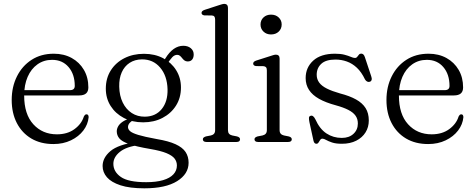

<svg xmlns="http://www.w3.org/2000/svg" viewBox="-20 -752 2514 1017"><path d="M448 -289Q448 -267.5 435.8 -257Q423.5 -246.5 399.5 -246.5H82V-274.5H350.5Q376 -274.5 376 -297Q376 -358.5 343.2 -396.8Q310.5 -435 256 -435Q212 -435 178.5 -411.2Q145 -387.5 126.5 -345Q108 -302.5 108 -246Q108 -147 156.5 -93.8Q205 -40.5 281.5 -40.5Q337 -40.5 374.5 -68Q412 -95.5 424 -134.5Q427.5 -141 430.8 -143.8Q434 -146.5 438.5 -146.5Q444 -146.5 446.8 -142.2Q449.5 -138 449.5 -131Q446 -93 421.5 -60.8Q397 -28.5 356 -8.8Q315 11 263 11Q195.5 11 146 -18.2Q96.5 -47.5 69.2 -100.2Q42 -153 42 -222.5Q42 -292 69.8 -347.5Q97.5 -403 147.5 -435.2Q197.5 -467.5 265 -467.5Q318.5 -467.5 359.8 -444.8Q401 -422 424.5 -381.8Q448 -341.5 448 -289Z M810 -15.5Q744.5 -27.5 712 -37.5Q679.5 -47.5 668.8 -57.5Q658 -67.5 658 -79Q658 -91 667 -101Q676 -111 696 -121.5L679.5 -127.5Q649 -120 631.2 -108.2Q613.5 -96.5 606 -83Q598.5 -69.5 598.5 -56.5Q598.5 -35.5 612 -19Q625.5 -2.5 663.5 11Q701.5 24.5 775 37Q831 46.5 861.8 59.2Q892.5 72 904.8 88Q917 104 917 124.5Q917 151.5 898.5 171.5Q880 191.5 843.8 202.2Q807.5 213 754.5 213Q659.5 213 620 185.2Q580.5 157.5 580.5 115.5Q580.5 80 615.5 52Q650.5 24 720.5 16L705.5 -0.5Q606 13.5 564.8 48.5Q523.5 83.5 523.5 127.5Q523.5 160.5 546.5 187Q569.5 213.5 618.2 229.5Q667 245.5 744.5 245.5Q857.5 245.5 918.2 207.5Q979 169.5 979 110Q979 77.5 963 53.2Q947 29 910 12Q873 -5 810 -15.5ZM839 -416 862 -407.5Q880.5 -436.5 892.5 -449Q904.5 -461.5 918.5 -461.5Q927.5 -461.5 933.5 -456.2Q939.5 -451 944.8 -444Q950 -437 957 -431.8Q964 -426.5 974.5 -426.5Q989.5 -426.5 997.8 -436.5Q1006 -446.5 1006 -463.5Q1006 -484 990.5 -496.8Q975 -509.5 951 -509.5Q924 -509.5 900.2 -492.8Q876.5 -476 856.5 -443.5ZM938.5 -288.5Q938.5 -339.5 913.2 -380Q888 -420.5 844 -443.8Q800 -467 742.5 -467Q684.5 -467 638.8 -443.8Q593 -420.5 566.8 -379Q540.5 -337.5 540.5 -282.5Q540.5 -231 566 -190.8Q591.5 -150.5 636 -127.2Q680.5 -104 738.5 -104Q795.5 -104 840.8 -127.5Q886 -151 912.2 -192.5Q938.5 -234 938.5 -288.5ZM731.5 -437.5Q791 -438 828.2 -394.2Q865.5 -350.5 867.5 -279Q869 -214 836.5 -174.2Q804 -134.5 747.5 -134Q708.5 -133.5 678 -153.2Q647.5 -173 630 -209Q612.5 -245 611.5 -293Q610.5 -336.5 624.8 -368.8Q639 -401 666.5 -419Q694 -437 731.5 -437.5Z M1187.5 -710.5V-63Q1187.5 -50.5 1193.2 -43.8Q1199 -37 1210 -34.5L1235 -29.5Q1243 -27.5 1247.2 -23.8Q1251.5 -20 1251.5 -14Q1251.5 -7.5 1247 -3.8Q1242.5 0 1233 0H1073Q1064 0 1059.2 -3.8Q1054.5 -7.5 1054.5 -14Q1054.5 -20 1058.8 -23.5Q1063 -27 1071 -29.5L1097 -34.5Q1108 -37 1113.8 -43.8Q1119.5 -50.5 1119.5 -63V-648Q1119.5 -659 1115.5 -664.2Q1111.5 -669.5 1102.5 -670L1062.5 -670.5Q1055 -671.5 1051.2 -675Q1047.5 -678.5 1047.5 -683.5Q1047.5 -689 1051.5 -693Q1055.5 -697 1064.5 -700L1135 -723Q1146 -726.5 1154.2 -729Q1162.5 -731.5 1168 -731.5Q1177.5 -731.5 1182.5 -726Q1187.5 -720.5 1187.5 -710.5Z M1461 -442V-63Q1461 -50.5 1467 -43.8Q1473 -37 1484 -34.5L1509 -29.5Q1517 -27.5 1521.2 -23.8Q1525.5 -20 1525.5 -14Q1525.5 -7.5 1520.8 -3.8Q1516 0 1506.5 0H1346.5Q1337.5 0 1332.8 -3.8Q1328 -7.5 1328 -14Q1328 -20 1332.2 -23.5Q1336.5 -27 1344.5 -29.5L1370.5 -34.5Q1381.5 -37 1387.5 -43.8Q1393.5 -50.5 1393.5 -63V-379.5Q1393.5 -390.5 1389.2 -395.5Q1385 -400.5 1376 -401.5L1336 -402Q1328.5 -403 1324.8 -406.5Q1321 -410 1321 -415Q1321 -420.5 1325 -424.5Q1329 -428.5 1338 -431.5L1408.5 -454Q1420 -458 1428 -460.2Q1436 -462.5 1441.5 -462.5Q1451 -462.5 1456 -457.2Q1461 -452 1461 -442ZM1415.5 -569.5Q1391.5 -569.5 1375.8 -584.5Q1360 -599.5 1360 -622Q1360 -645 1375.8 -659.8Q1391.5 -674.5 1415.5 -674.5Q1440.5 -674.5 1456.2 -659.5Q1472 -644.5 1472 -622.5Q1472 -599.5 1456.2 -584.5Q1440.5 -569.5 1415.5 -569.5Z M1790.5 -21.5Q1829 -21.5 1852.2 -43Q1875.5 -64.5 1875.5 -98Q1875.5 -122 1863.2 -139.2Q1851 -156.5 1825.2 -169.8Q1799.5 -183 1759.5 -194Q1705.5 -208.5 1670 -228.5Q1634.5 -248.5 1616.8 -275.8Q1599 -303 1599 -338.5Q1599 -394.5 1639.2 -431Q1679.5 -467.5 1754.5 -467.5Q1784.5 -467.5 1805 -462Q1825.5 -456.5 1838.5 -450.8Q1851.5 -445 1860 -445Q1867.5 -445 1872 -450.8Q1876.5 -456.5 1881 -462.2Q1885.5 -468 1893 -468Q1899.5 -468 1904.2 -464Q1909 -460 1912.5 -450L1946 -349Q1950.5 -337 1948.5 -329.2Q1946.5 -321.5 1939 -319Q1931.5 -316.5 1924.8 -320Q1918 -323.5 1913.5 -331Q1895 -370 1870.5 -393Q1846 -416 1817.2 -426.2Q1788.5 -436.5 1757 -436.5Q1706 -436.5 1681.8 -414Q1657.5 -391.5 1657.5 -356Q1657.5 -332.5 1670.8 -314.5Q1684 -296.5 1711.5 -282.8Q1739 -269 1781.5 -257Q1832 -244 1865.8 -225.2Q1899.5 -206.5 1916.5 -179.5Q1933.5 -152.5 1933.5 -114Q1933.5 -78.5 1916.2 -50.8Q1899 -23 1867 -6.8Q1835 9.5 1791 9.5Q1759 9.5 1739 2.8Q1719 -4 1707.2 -10.8Q1695.5 -17.5 1688 -17.5Q1680.5 -17.5 1676 -10.8Q1671.5 -4 1667.2 2.8Q1663 9.5 1656 9.5Q1650.5 9.5 1646.5 5.8Q1642.5 2 1640.5 -6.5L1619 -105Q1616 -119 1616.5 -127.8Q1617 -136.5 1625 -138.5Q1632 -141 1638.2 -136.5Q1644.5 -132 1650.5 -120Q1673.5 -68.5 1709.5 -45Q1745.5 -21.5 1790.5 -21.5Z M2433 -289Q2433 -267.5 2420.8 -257Q2408.5 -246.5 2384.5 -246.5H2067V-274.5H2335.5Q2361 -274.5 2361 -297Q2361 -358.5 2328.2 -396.8Q2295.5 -435 2241 -435Q2197 -435 2163.5 -411.2Q2130 -387.5 2111.5 -345Q2093 -302.5 2093 -246Q2093 -147 2141.5 -93.8Q2190 -40.5 2266.5 -40.5Q2322 -40.5 2359.5 -68Q2397 -95.5 2409 -134.5Q2412.5 -141 2415.8 -143.8Q2419 -146.5 2423.5 -146.5Q2429 -146.5 2431.8 -142.2Q2434.5 -138 2434.5 -131Q2431 -93 2406.5 -60.8Q2382 -28.5 2341 -8.8Q2300 11 2248 11Q2180.5 11 2131 -18.2Q2081.5 -47.5 2054.2 -100.2Q2027 -153 2027 -222.5Q2027 -292 2054.8 -347.5Q2082.5 -403 2132.5 -435.2Q2182.5 -467.5 2250 -467.5Q2303.5 -467.5 2344.8 -444.8Q2386 -422 2409.5 -381.8Q2433 -341.5 2433 -289Z"/></svg>

Font: Fraunces 48pt Soft Wonky Light
Style: Regular
Weight: 300
Version: Version 1.000;[b76b70a41]